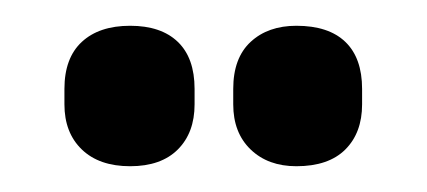

<svg xmlns="http://www.w3.org/2000/svg" viewBox="-20 -701 331 149"><path d="M81 -572Q57 -572 43.5 -585Q30 -598 30 -620V-632Q30 -656 43.5 -668.5Q57 -681 81 -681Q105 -681 118 -668.5Q131 -656 131 -632V-620Q131 -598 118 -585Q105 -572 81 -572ZM210 -572Q188 -572 174.5 -585Q161 -598 161 -620V-632Q161 -656 174.5 -668.5Q188 -681 210 -681Q235 -681 248 -668.5Q261 -656 261 -632V-620Q261 -598 248 -585Q235 -572 210 -572Z"/></svg>

Font: Sofia Sans Extra Condensed SemiBold
Style: Regular
Weight: 600
Designer: Botio Nikoltchev, Ani Petrova
Foundry: lettersoup
Version: Version 4.101